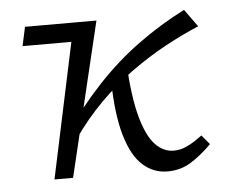

<svg xmlns="http://www.w3.org/2000/svg" viewBox="-39 -466 604 514"><g transform="rotate(-5 262.5 -208.5)"><path d="M156 -102 132 -117Q181 -188 234.5 -245Q288 -302 348 -345.5Q408 -389 473 -422L507 -375Q462 -356 416 -331Q370 -306 324 -273Q278 -240 235.5 -197.5Q193 -155 156 -102ZM88 0 176 -414H237L138 0ZM34 -363 45 -414H237L190 -363ZM392 5Q354 5 325.5 -20.5Q297 -46 280.5 -101.5Q264 -157 262 -247L307 -293Q312 -202 326.5 -149Q341 -96 363 -72.5Q385 -49 413 -49Q429 -49 443.5 -55Q458 -61 470 -69Q482 -77 490 -83L511 -58Q483 -30 455 -12.5Q427 5 392 5Z"/></g></svg>

Font: Ysabeau
Style: Italic
Weight: 400
Italic angle: -12°
Designer: Christian Thalmann (Catharsis Fonts)
Version: Version 2.000;gftools[0.9.27.dev2+g8671c4b]